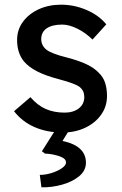

<svg xmlns="http://www.w3.org/2000/svg" viewBox="-20 -556 519 820"><path d="M247 10Q181 10 128 -13Q75 -36 40 -81L110 -141Q140 -106 175.5 -90.5Q211 -75 256 -75Q293 -75 316.5 -93Q340 -111 340 -142Q340 -168 321 -184Q302 -199 234 -217Q176 -232 139 -251Q102 -270 82 -294Q53 -330 53 -385Q53 -429 78 -463Q103 -497 145.5 -516.5Q188 -536 241 -536Q297 -536 349.5 -513.5Q402 -491 434 -452L375 -387Q346 -416 310.5 -433.5Q275 -451 246 -451Q203 -451 179.5 -435Q156 -419 156 -388Q157 -361 178 -344Q199 -327 267 -310Q317 -297 349.5 -281.5Q382 -266 401 -246Q421 -227 429 -202Q437 -177 437 -146Q437 -101 411.5 -65.5Q386 -30 343 -10Q300 10 247 10ZM157 244 150 191Q174 191 200 183Q226 175 244 162.5Q262 150 262 138Q262 124 245 116Q228 108 207 104Q186 100 172 100L159 90L231 -24H290L247 46Q347 67 347 139Q347 173 317.5 197Q288 221 244 233Q200 245 157 244Z"/></svg>

Font: Readex Pro
Style: Regular
Weight: 400
Designer: Bonnie Shaver-Troup, Thomas Jockin
Foundry: Lexend
Version: Version 1.204; ttfautohint (v1.8.4.7-5d5b)